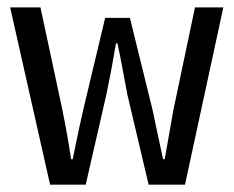

<svg xmlns="http://www.w3.org/2000/svg" viewBox="-20 -506 640 526"><path d="M117.2 0 7.8 -485.8H90.8L150.9 -205.1Q166 -129.9 174.8 -69.8H179.2Q197.3 -159.7 208 -205.1L268.1 -457H335.9L397.9 -205.1Q401.9 -187 411.4 -141.1Q420.9 -95.2 426.8 -69.8H431.2Q435.1 -89.8 455.1 -205.1L514.2 -485.8H591.8L486.8 0H387.2L329.1 -246.1Q325.2 -265.1 316.7 -312Q308.1 -358.9 301.8 -387.2H297.9Q294.9 -373 290.5 -346.4Q286.1 -319.8 281 -294.9Q275.9 -270 271 -245.1L214.8 0Z"/></svg>

Font: SourceCodePro-Regular
Style: Regular
Weight: 400
Monospace: yes
Designer: Paul D. Hunt
Foundry: Adobe Systems Incorporated
Version: Version 1.009;PS 1.000;hotconv 1.0.70;makeotf.lib2.5.5900